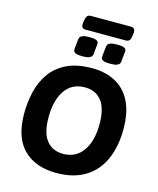

<svg xmlns="http://www.w3.org/2000/svg" viewBox="-147 -1134 1025 1244"><g transform="rotate(15 365.5 -512.5)"><path d="M294 -938Q262 -938 268 -978L270 -993Q272 -1010 279.5 -1021.5Q287 -1033 304 -1033H575Q589 -1033 596.5 -1023.5Q604 -1014 601 -993L599 -978Q597 -959 589.5 -948.5Q582 -938 565 -938ZM504 -766Q473 -766 460 -772Q447 -778 445.5 -785.5Q444 -793 444 -798L451 -866Q452 -871 455 -878.5Q458 -886 472.5 -892Q487 -898 519 -898Q551 -898 563.5 -892Q576 -886 578 -878.5Q580 -871 579 -866L572 -798Q572 -794 568.5 -786Q565 -778 551 -772Q537 -766 504 -766ZM319 -766Q287 -766 274 -772Q261 -778 259.5 -786Q258 -794 258 -798L265 -866Q266 -871 269 -878.5Q272 -886 286.5 -892Q301 -898 333 -898Q364 -898 376.5 -892.5Q389 -887 391.5 -879.5Q394 -872 393 -866L386 -798Q386 -794 382.5 -786.5Q379 -779 365.5 -772.5Q352 -766 319 -766ZM352 8Q210 8 130.5 -71.5Q51 -151 51 -311Q51 -384 67 -454.5Q83 -525 122.5 -582.5Q162 -640 230.5 -674Q299 -708 403 -708Q492 -708 558.5 -672.5Q625 -637 662 -564Q699 -491 699 -378Q699 -261 660 -174Q621 -87 543.5 -39.5Q466 8 352 8ZM361 -123Q447 -123 494 -190Q541 -257 541 -370Q541 -475 501 -525.5Q461 -576 389 -576Q302 -576 256 -509Q210 -442 210 -329Q210 -222 250.5 -172.5Q291 -123 361 -123Z"/></g></svg>

Font: Asap
Style: Bold Italic
Weight: 700
Italic angle: -6°
Designer: Pablo Cosgaya
Foundry: Omnibus-Type
Version: Version 3.001; ttfautohint (v1.8.3)